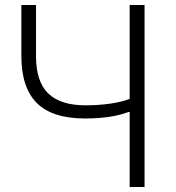

<svg xmlns="http://www.w3.org/2000/svg" viewBox="-20 -753 707 773"><path d="M497 -302Q429 -276 322 -276Q191 -276 128.5 -338Q66 -400 66 -528V-733H125V-527Q125 -424 174.5 -376.5Q224 -329 324 -329Q379 -329 425.5 -336Q472 -343 502 -355V-733H562V0H502V-302Z"/></svg>

Font: IBM Plex Sans JP Light
Style: Regular
Weight: 300
Designer: Mike Abbink; Paul van der Laan; Pieter van Rosmalen; Wujin Sim; Yejin Wi; Jinhee Kim; Boomi Park; Yona Kim; Kichan Ma
Foundry: Sandoll Inc.
Version: Version 1.002